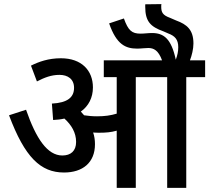

<svg xmlns="http://www.w3.org/2000/svg" viewBox="-20 -916 1020 936"><path d="M443 -213C443 -234 440 -253 434 -270C445 -269 456 -269 466 -269C495 -269 522 -271 549 -279V0H642V-540H795V0H888V-540H980V-622H906C915 -645 923 -677 923 -704C923 -771 891 -797 839 -816L809 -829C773 -842 766 -856 766 -883C766 -888 766 -893 767 -896L688 -895C688 -891 688 -887 688 -883C688 -812 713 -786 777 -763L800 -753C832 -741 849 -724 849 -686C849 -665 845 -647 837 -625C815 -728 778 -755 721 -755C702 -755 684 -752 665 -752C623 -752 605 -767 584 -826L512 -802C548 -698 593 -679 649 -679C668 -679 686 -682 703 -682C729 -682 752 -671 770 -622H486V-540H549V-362C519 -353 491 -349 453 -349C430 -349 410 -351 390 -354C385 -360 379 -366 374 -372C412 -399 433 -440 433 -490C433 -572 378 -632 277 -632C216 -632 169 -615 131 -596L160 -519C197 -538 230 -551 270 -551C310 -551 341 -531 341 -488C341 -442 310 -415 233 -411L239 -331C259 -332 277 -334 294 -338C328 -307 351 -270 351 -224C351 -180 325 -158 284 -158C211 -158 156 -240 107 -381L24 -354C101 -149 178 -75 292 -75C383 -75 443 -123 443 -213Z"/></svg>

Font: Noto Sans Devanagari UI SemiCondensed Medium
Style: Regular
Weight: 500
Width: 4
Designer: Jelle Bosma - Monotype Design Team
Foundry: Monotype Imaging Inc.
Version: Version 2.004